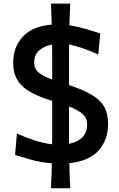

<svg xmlns="http://www.w3.org/2000/svg" viewBox="-20 -889 653 1058"><path d="M260.7 148.4Q262.7 112.8 263.9 78.4Q265.1 43.9 265.6 10.7Q201.7 5.9 149.9 -9.3Q98.1 -24.4 63 -35.2L73.2 -153.3Q121.1 -131.3 171.6 -115.2Q222.2 -99.1 267.1 -93.8Q267.6 -122.1 267.6 -150.4Q267.6 -178.7 267.6 -207.5V-333Q199.2 -354 151.1 -379.9Q103 -405.8 77.9 -444.8Q52.7 -483.9 52.7 -544.9Q52.7 -629.4 105.7 -687Q158.7 -744.6 265.1 -753.4Q264.2 -781.7 263.2 -810.5Q262.2 -839.4 260.7 -869.1H367.2Q365.7 -837.9 364.5 -808.1Q363.3 -778.3 362.3 -749.5Q409.7 -742.2 455.8 -728.5Q502 -714.8 532.7 -704.6L521.5 -588.4Q474.6 -610.4 433.1 -624Q391.6 -637.7 360.8 -644Q360.4 -611.3 360.4 -578.9Q360.4 -546.4 360.4 -513.2V-419.9Q441.4 -393.6 488.5 -364.7Q535.6 -335.9 555.7 -297.9Q575.7 -259.8 575.7 -205.6Q575.7 -119.6 524.4 -60.8Q473.1 -2 361.8 10.3Q362.8 43.5 364 77.9Q365.2 112.3 367.2 148.4ZM168.5 -545.4Q168.5 -510.3 192.4 -490Q216.3 -469.7 267.6 -450.7V-513.2Q267.6 -546.4 267.6 -578.9Q267.6 -611.3 267.1 -644Q225.1 -635.7 196.8 -611.8Q168.5 -587.9 168.5 -545.4ZM360.4 -207.5Q360.4 -179.7 360.4 -151.9Q360.4 -124 360.4 -96.7Q405.8 -105.5 432.9 -131.1Q460 -156.7 460 -204.1Q460 -240.2 433.8 -262.2Q407.7 -284.2 360.4 -302.2Z"/></svg>

Font: Pinar SemiBold
Style: Regular
Weight: 600
Designer: Amin Abedi
Version: Version 3.000